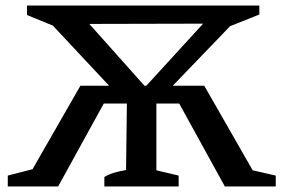

<svg xmlns="http://www.w3.org/2000/svg" viewBox="-20 -670 1020 690"><path d="M8 0V-39L97 -62L269 -362H372L170 -578L77 -616V-650H912V-618L807 -576L601 -362H714L888 -58L971 -39V0H788L624 -298H542V-58L622 -39V0H355V-34Q372 -44 391 -49.5Q410 -55 433 -59L436 -298H353L189 0ZM301 -584 499 -362H506L710 -585Z"/></svg>

Font: Piazzolla SC Medium
Style: Regular
Weight: 500
Designer: Juan Pablo del Peral
Foundry: Huerta Tipografica
Version: Version 1.330